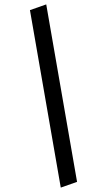

<svg xmlns="http://www.w3.org/2000/svg" viewBox="-20 -767 395 872"><path d="M190 -747 330 59 256 85 116 -721Z"/></svg>

Font: Unageo
Style: Regular-Italic
Weight: 400
Designer: Richard Sepsi
Foundry: Richard Sepsi
Version: Version 2.000